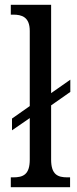

<svg xmlns="http://www.w3.org/2000/svg" viewBox="-20 -780 321 800"><path d="M25 0H272V-41H261C221 -41 193 -52 193 -115V-341L273 -397V-448L193 -392V-760H25V-719H35C70 -719 104 -710 104 -651V-338L30 -286V-237L104 -288V-115C104 -52 76 -41 35 -41H25Z"/></svg>

Font: Noto Serif Sinhala Condensed
Style: Regular
Weight: 400
Width: 3
Designer: Jelle Bosma - Monotype Design Team
Foundry: Monotype Imaging Inc.
Version: Version 2.007